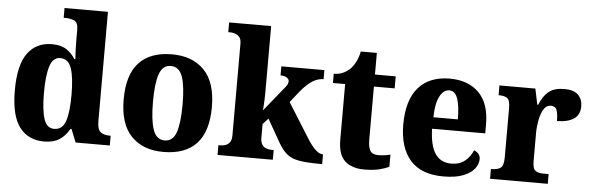

<svg xmlns="http://www.w3.org/2000/svg" viewBox="-49 -923 3383 1097"><g transform="rotate(5 1642.5 -375.0)"><path d="M230 10Q139 10 89 -56.5Q39 -123 39 -267Q39 -412 88.5 -480Q138 -548 228 -548Q280 -548 311.5 -527Q343 -506 362 -474H368Q366 -499 365 -530.5Q364 -562 364 -590V-643Q364 -684 342 -694Q320 -704 289 -704H281V-760H530V-133Q530 -86 548.5 -71Q567 -56 601 -56H607V0H411L381 -75H375Q354 -36 319.5 -13Q285 10 230 10ZM281 -67Q329 -67 346.5 -117.5Q364 -168 364 -269Q364 -368 346.5 -420.5Q329 -473 281 -473Q240 -473 223 -420Q206 -367 206 -268Q206 -167 223 -117Q240 -67 281 -67Z M914 10Q797 10 730 -59.5Q663 -129 663 -270Q663 -411 727.5 -480.5Q792 -550 917 -550Q1034 -550 1101.5 -480.5Q1169 -411 1169 -270Q1169 -129 1104.5 -59.5Q1040 10 914 10ZM916 -56Q964 -56 982.5 -110.5Q1001 -165 1001 -270Q1001 -376 982 -429.5Q963 -483 915 -483Q868 -483 849.5 -429.5Q831 -376 831 -270Q831 -165 850 -110.5Q869 -56 916 -56Z M1225 0V-56H1238Q1249 -56 1263.5 -60Q1278 -64 1289 -77.5Q1300 -91 1300 -119V-645Q1300 -671 1288.5 -683.5Q1277 -696 1262.5 -700Q1248 -704 1238 -704H1225V-760H1466V-377Q1466 -360 1465 -338Q1464 -316 1463 -298.5Q1462 -281 1461 -276L1577 -419Q1588 -432 1590.5 -440.5Q1593 -449 1593 -455Q1593 -467 1580 -475.5Q1567 -484 1544 -484V-536H1791V-484Q1759 -484 1727.5 -464.5Q1696 -445 1660 -401L1609 -337L1733 -139Q1785 -56 1822 -56H1825V0H1812Q1738 0 1694 -7.5Q1650 -15 1623 -36.5Q1596 -58 1571 -102L1497 -232L1466 -198V-121Q1466 -92 1477 -78Q1488 -64 1502.5 -60Q1517 -56 1527 -56H1542V0Z M2066 10Q1997 10 1956.5 -25.5Q1916 -61 1916 -149V-467H1846V-520Q1882 -520 1907 -534.5Q1932 -549 1946 -565Q1959 -580 1970.5 -603.5Q1982 -627 1989 -660H2081V-536H2200V-467H2081V-163Q2081 -119 2093.5 -99Q2106 -79 2139 -79Q2176 -79 2209 -88V-18Q2192 -9 2156 0.5Q2120 10 2066 10Z M2520 10Q2393 10 2330 -62Q2267 -134 2267 -265Q2267 -406 2330 -478Q2393 -550 2509 -550Q2616 -550 2677 -488.5Q2738 -427 2738 -308V-256H2433Q2436 -158 2467.5 -112.5Q2499 -67 2559 -67Q2607 -67 2637.5 -92Q2668 -117 2683 -154Q2699 -148 2709 -136Q2719 -124 2719 -106Q2719 -78 2698.5 -51.5Q2678 -25 2634.5 -7.5Q2591 10 2520 10ZM2575 -322Q2575 -398 2560.5 -440.5Q2546 -483 2513 -483Q2479 -483 2457.5 -441.5Q2436 -400 2435 -322Z M2788 0V-56H2792Q2824 -56 2842.5 -68Q2861 -80 2861 -128V-412Q2861 -457 2845 -468.5Q2829 -480 2798 -480H2795V-536H3001L3020 -445H3025Q3046 -498 3078.5 -523Q3111 -548 3167 -548Q3221 -548 3246 -523Q3271 -498 3271 -458Q3271 -408 3235.5 -385Q3200 -362 3140 -362Q3140 -403 3132 -424.5Q3124 -446 3098 -446Q3072 -446 3056.5 -420Q3041 -394 3034 -355.5Q3027 -317 3027 -282V-123Q3027 -78 3043.5 -67Q3060 -56 3087 -56H3119V0Z"/></g></svg>

Font: Noto Serif Thai SemiCondensed ExtraBold
Style: Regular
Weight: 800
Width: 4
Designer: Monotype Design Team
Foundry: Monotype Imaging Inc.
Version: Version 2.002; ttfautohint (v1.8.4.7-5d5b)